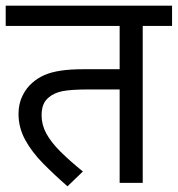

<svg xmlns="http://www.w3.org/2000/svg" viewBox="-20 -642 624 674"><path d="M481 -551V0H400V-328H291Q230 -328 199.5 -322Q169 -316 150 -299Q138 -289 132 -274Q126 -259 126 -237Q126 -204 142.5 -173.5Q159 -143 191.5 -110.5Q224 -78 271 -40L217 12Q171 -28 131.5 -68Q92 -108 68.5 -151Q45 -194 45 -242Q45 -277 58.5 -305Q72 -333 93 -351Q112 -368 136 -378.5Q160 -389 193.5 -394Q227 -399 272 -399H400V-551H0V-622H584V-551Z"/></svg>

Font: Noto Sans Ambassadori
Style: Regular
Weight: 400
Designer: Monotype Design Team
Foundry: Monotype Imaging Inc.
Version: Version 2.013